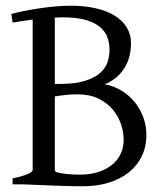

<svg xmlns="http://www.w3.org/2000/svg" viewBox="-20 -650 590 677"><path d="M201.7 -588.9Q194.8 -588.9 187.7 -588.6Q180.7 -588.4 173.3 -587.9V-354H189.9Q245.6 -354 280 -365Q314.5 -376 333.5 -393.1Q352.5 -410.2 359.4 -431.6Q366.2 -453.1 366.2 -474.1Q366.2 -498.5 358.2 -519.5Q350.1 -540.5 331.1 -555.9Q312 -571.3 280.5 -580.1Q249 -588.9 201.7 -588.9ZM253.9 -317.4Q230.5 -317.4 210.7 -315.2Q190.9 -313 173.3 -310.1V-50.8Q173.3 -46.9 177.7 -43.5Q186 -40.5 196.8 -38.8Q207.5 -37.1 218.8 -36.1Q230 -35.2 241.2 -34.7Q252.4 -34.2 262.2 -34.2Q297.4 -34.2 325.7 -43.2Q354 -52.2 374.3 -68.4Q394.5 -84.5 405.3 -107.2Q416 -129.9 416 -157.2Q416 -184.1 406.5 -212.4Q397 -240.7 377.2 -264.2Q357.4 -287.6 326.9 -302.5Q296.4 -317.4 253.9 -317.4ZM496.1 -173.8Q496.1 -132.3 479.7 -98.9Q463.4 -65.4 433.8 -42Q404.3 -18.6 363.3 -5.9Q322.3 6.8 272.9 6.8Q262.2 6.8 247.3 6.6Q232.4 6.3 215.3 5.9Q198.2 5.4 180.2 4.9Q162.1 4.4 145 3.4Q104.5 2 60.1 0H24.4V-21Q57.6 -27.8 76.4 -35.9Q95.2 -43.9 95.2 -50.8V-581.1Q76.7 -578.6 58.8 -575.9Q41 -573.2 24.4 -570.3L20 -600.6Q39.1 -606 64.2 -611.1Q89.4 -616.2 117.2 -620.4Q145 -624.5 173.8 -627.2Q202.6 -629.9 229 -629.9Q277.8 -629.9 317.4 -620.8Q356.9 -611.8 384.5 -594.7Q412.1 -577.6 427 -553.2Q441.9 -528.8 441.9 -498Q441.9 -445.3 417 -407.5Q392.1 -369.6 349.1 -353Q380.4 -347.2 407.2 -331.1Q434.1 -314.9 453.9 -291.3Q473.6 -267.6 484.9 -237.5Q496.1 -207.5 496.1 -173.8Z"/></svg>

Font: Gentium Plus Am
Style: Regular
Weight: 400
Designer: J. Victor Gaultney, Annie Olsen, Iska Routamaa, Becca Hirsbrunner
Foundry: SIL International
Version: Version 5.000